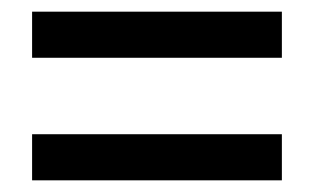

<svg xmlns="http://www.w3.org/2000/svg" viewBox="-20 -489 538 329"><path d="M35 -390V-469H463V-390ZM35 -180V-259H463V-180Z"/></svg>

Font: Sapa
Style: Regular
Weight: 400
Version: Version 1.20 June 8, 2016